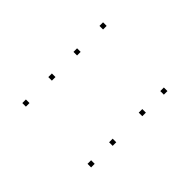

<svg xmlns="http://www.w3.org/2000/svg" viewBox="-69 -933 758 758"><g transform="rotate(-45 310.0 -554.0)"><path d="M249.7 -720V-740H229.7V-720ZM104.6 -720V-740H84.6V-720ZM117 -368.3V-388.3H97V-368.3ZM237.4 -368.3V-388.3H217.4V-368.3ZM535.4 -720V-740H515.4V-720ZM390.3 -720V-740H370.3V-720ZM402.8 -368.3V-388.3H382.8V-368.3ZM523.2 -368.3V-388.3H503.2V-368.3Z"/></g></svg>

Font: Monaspace Radon Dots Var
Style: Regular
Weight: 400
Designer: Riley Cran and the Lettermatic Team
Version: Version 1.100 (Monaspace Radon Dots)